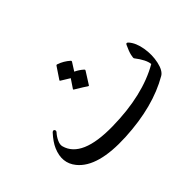

<svg xmlns="http://www.w3.org/2000/svg" viewBox="-100 -849 1126 1126"><g transform="rotate(-45 463.0 -285.5)"><path d="M820.8 -371.6Q849.1 -339.4 858.9 -281.5Q868.7 -223.6 856.7 -169.2Q844.7 -114.7 816.9 -98.6Q656.7 -5.4 416.7 6.6Q176.8 18.6 94.7 -83Q41.5 -148.4 79.1 -236.3Q94.7 -272.9 132.8 -314.5Q139.2 -321.3 145.5 -319.3Q151.9 -317.4 153.1 -311Q154.3 -304.7 149.9 -299.8Q131.8 -279.8 121.3 -256.6Q110.8 -233.4 115.7 -216.3Q150.9 -87.4 406.5 -91.3Q662.1 -95.2 825.2 -189.5Q821.8 -227.1 777.3 -284.7Q774.4 -288.6 779.5 -311.5Q784.7 -334.5 802.2 -371.6Q808.6 -385.3 820.8 -371.6ZM425.8 -576.2Q428.2 -580.1 434.1 -578.1Q473.6 -564.5 504.9 -536.6Q509.3 -532.7 506.3 -527.8L474.1 -477.1Q501.5 -464.4 524.4 -443.8Q528.8 -439.9 525.9 -435.1L478 -359.4Q475.1 -355 468 -360.8Q460.9 -366.7 397.9 -404.8Q394 -407.2 396.5 -410.6L432.6 -464.4Q415 -475.6 378.4 -497.6Q374.5 -500 377 -503.4Z"/></g></svg>

Font: Amiri
Style: Regular
Weight: 400
Designer: Khaled Hosny
Version: Version 000.108